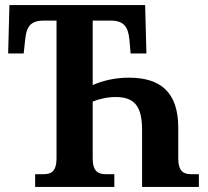

<svg xmlns="http://www.w3.org/2000/svg" viewBox="-20 -734 817 754"><path d="M118 0H429V-50H394C365 -50 344 -62 344 -112V-335C368 -345 401 -353 434 -353C508 -353 538 -317 538 -223V0H761V-50H729C701 -50 680 -62 680 -112V-233C680 -374 608 -429 486 -429C427 -429 378 -415 344 -400V-653H415C466 -653 483 -629 488 -580L493 -524H555L550 -714H17L12 -524H73L79 -580C84 -629 100 -653 151 -653H202V-112C202 -62 181 -50 153 -50H118Z"/></svg>

Font: Noto Serif Condensed
Style: Bold
Weight: 700
Width: 3
Designer: Monotype Design Team
Foundry: Monotype Imaging Inc.
Version: Version 2.015